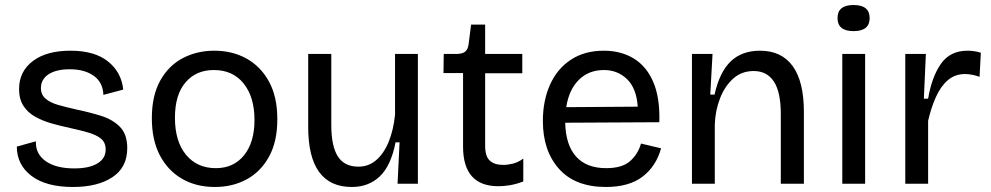

<svg xmlns="http://www.w3.org/2000/svg" viewBox="-20 -732 3947 765"><path d="M271 13Q163 13 105 -31.5Q47 -76 47 -148L123 -169Q121 -119 162 -90Q203 -61 276 -61Q336 -61 368.5 -81Q401 -101 401 -136Q401 -164 383 -179Q365 -194 333 -203.5Q301 -213 259 -222Q222 -230 186.5 -240Q151 -250 121 -266.5Q91 -283 73.5 -310Q56 -337 56 -377Q56 -447 110.5 -488.5Q165 -530 261 -530Q357 -530 410.5 -487Q464 -444 471 -375L392 -354Q390 -404 353.5 -430Q317 -456 258 -456Q204 -456 173.5 -436Q143 -416 143 -381Q143 -355 161.5 -339Q180 -323 211.5 -314Q243 -305 283 -296Q336 -285 382.5 -270.5Q429 -256 458 -226.5Q487 -197 487 -142Q487 -65 428 -26Q369 13 271 13Z M836 13Q762 13 705.5 -19.5Q649 -52 617 -113Q585 -174 585 -261Q585 -351 618.5 -411Q652 -471 708.5 -500.5Q765 -530 834 -530Q906 -530 962.5 -498.5Q1019 -467 1052 -406.5Q1085 -346 1085 -257Q1085 -168 1052 -108Q1019 -48 963 -17.5Q907 13 836 13ZM840 -62Q911 -62 952.5 -113.5Q994 -165 994 -254Q994 -345 951 -399Q908 -453 832 -453Q761 -453 719 -403.5Q677 -354 677 -263Q677 -169 721 -115.5Q765 -62 840 -62Z M1382 13Q1208 13 1208 -226V-517H1300V-234Q1300 -150 1326 -109Q1352 -68 1408 -68Q1449 -68 1479.5 -94.5Q1510 -121 1529 -168Q1548 -215 1554 -275V-517H1645V0H1564L1572 -165H1556Q1538 -72 1493.5 -29.5Q1449 13 1382 13Z M1966 10Q1825 10 1825 -148V-441H1747L1748 -517H1797Q1821 -517 1832.5 -525.5Q1844 -534 1847 -555L1857 -634H1913V-517H2061V-440H1913V-150Q1913 -110 1931 -92.5Q1949 -75 1985 -75Q2003 -75 2023.5 -80Q2044 -85 2065 -100V-9Q2036 2 2011.5 6Q1987 10 1966 10Z M2394 13Q2272 13 2207.5 -59Q2143 -131 2143 -250Q2143 -331 2171.5 -394.5Q2200 -458 2254.5 -494Q2309 -530 2386 -530Q2454 -530 2505 -499Q2556 -468 2583 -405Q2610 -342 2607 -245L2232 -243Q2234 -154 2275.5 -108Q2317 -62 2395 -62Q2459 -62 2490.5 -90Q2522 -118 2534 -160L2614 -141Q2594 -69 2540 -28Q2486 13 2394 13ZM2386 -453Q2326 -453 2286.5 -414Q2247 -375 2236 -305L2521 -307Q2516 -380 2478.5 -416.5Q2441 -453 2386 -453Z M2737 0V-517H2819L2810 -355H2827Q2847 -445 2891.5 -487.5Q2936 -530 3008 -530Q3094 -530 3138.5 -468.5Q3183 -407 3183 -286V0H3091V-278Q3091 -365 3063.5 -407Q3036 -449 2983 -449Q2935 -449 2901.5 -419Q2868 -389 2849 -340.5Q2830 -292 2828 -236V0Z M3336 0V-517H3427V0ZM3381 -608Q3317 -608 3317 -660Q3317 -712 3381 -712Q3445 -712 3445 -660Q3445 -608 3381 -608Z M3587 0V-517H3669L3661 -339H3678Q3692 -424 3728.5 -477Q3765 -530 3835 -530Q3846 -530 3858.5 -528.5Q3871 -527 3888 -522L3883 -426Q3851 -437 3825 -437Q3785 -437 3756.5 -412.5Q3728 -388 3709 -345.5Q3690 -303 3678 -251V0Z"/></svg>

Font: Bricolage Grotesque 12pt
Style: Regular
Weight: 400
Designer: Mathieu Triay
Foundry: Atelier Triay
Version: Version 1.001; ttfautohint (v1.8.4.7-5d5b);gftools[0.9.33.de